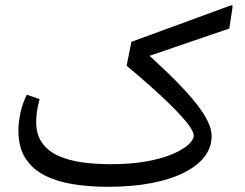

<svg xmlns="http://www.w3.org/2000/svg" viewBox="-20 -719 942 738"><path d="M554.7 -504.4 861.3 -609.4 873 -685.5Q874.5 -696.3 873.3 -698.2Q872.1 -700.2 861.8 -696.3L484.9 -558.1L466.8 -466.3Q518.6 -422.9 559.8 -386.2Q601.1 -349.6 631.8 -319.3Q662.6 -289.1 683.3 -265.6Q704.1 -242.2 714.4 -225.1Q724.6 -208 724.6 -197.8Q724.6 -182.6 704.8 -163.8Q685.1 -145 645.3 -127.7Q605.5 -110.4 545.4 -99.1Q485.4 -87.9 404.3 -87.9Q348.6 -87.9 297.6 -94.7Q246.6 -101.6 206.3 -119.1Q166 -136.7 142.6 -168.7Q119.1 -200.7 119.1 -251Q119.1 -269 121.8 -289.1Q124.5 -309.1 132.3 -337.9L83 -355Q65.9 -320.3 58.3 -283.9Q50.8 -247.6 50.8 -217.3Q50.8 -152.3 77.9 -110.4Q105 -68.4 152.6 -44.4Q200.2 -20.5 262.5 -10.7Q324.7 -1 395 -1Q486.8 -1 560.3 -14.9Q633.8 -28.8 686 -54.7Q738.3 -80.6 765.9 -116.5Q793.5 -152.3 793.5 -196.3Q793.5 -246.6 733.6 -321.8Q673.8 -397 554.7 -504.4Z"/></svg>

Font: Sahel VF Regular
Style: Regular
Weight: 400
Foundry: Saber Rastikerdar (saber.rastikerdar@gmail.com)
Version: Version 3.4.0